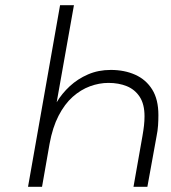

<svg xmlns="http://www.w3.org/2000/svg" viewBox="-20 -720 660 740"><path d="M88 0 211.5 -700H265L198.5 -326Q218.5 -359.5 249 -387.8Q279.5 -416 319.2 -433.2Q359 -450.5 407 -450.5Q459.5 -450.5 501 -432Q542.5 -413.5 566.5 -375.2Q590.5 -337 590.5 -276.5Q590.5 -256.5 589.2 -236.8Q588 -217 583 -192.5L548 0H494.5L529 -195.5Q533 -218.5 535 -236.2Q537 -254 537 -272Q537 -318.5 518.5 -346.8Q500 -375 468.8 -387.8Q437.5 -400.5 398 -400.5Q362.5 -400.5 327 -387.5Q291.5 -374.5 260.2 -346.8Q229 -319 205.8 -274Q182.5 -229 171 -165.5L142 0Z"/></svg>

Font: Overpass ExtraLight
Style: Italic
Weight: 250
Italic angle: -10°
Designer: Delve Withrington, Dave Bailey, Thomas Jockin
Foundry: Delve Fonts LLC
Version: Version 4.000